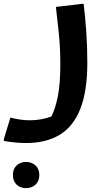

<svg xmlns="http://www.w3.org/2000/svg" viewBox="-67 -482 551 996"><path d="M-13 128Q10 134 35.5 138Q61 142 88 142Q119 142 148 136.5Q177 131 200 122Q221 80 233.5 15Q246 -50 246 -147Q246 -231 238.5 -305Q231 -379 223 -446L357 -462H367Q375 -395 380.5 -319Q386 -243 386 -156Q386 -9 349.5 83Q313 175 242 217.5Q171 260 69 260Q43 260 16 257.5Q-11 255 -29 252Q-47 249 -47 249V239ZM0 426Q0 394 19.5 376Q39 358 68 358Q97 358 117 376Q137 394 137 426Q137 458 117 476Q97 494 68 494Q39 494 19.5 476Q0 458 0 426Z"/></svg>

Font: Kufam SemiBold
Style: Regular
Weight: 600
Designer: Wael Morcos, Artur Schmal
Foundry: Original Type
Version: Version 1.300; ttfautohint (v1.8.3)